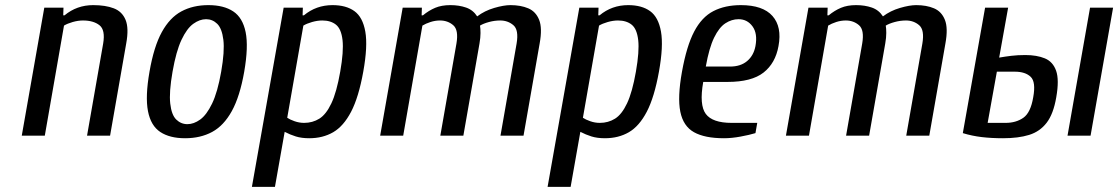

<svg xmlns="http://www.w3.org/2000/svg" viewBox="-20 -530 4368 750"><path d="M65 0 153 -500H228L227 -470H232Q280 -510 344 -510Q392 -510 424.5 -497.5Q457 -485 470.5 -452.5Q484 -420 473 -360L410 0H320L383 -360Q392 -413 368.5 -431.5Q345 -450 304 -450Q285 -450 264 -444Q243 -438 230 -430L155 0Z M703 10Q643 10 606 -14.5Q569 -39 558 -96Q547 -153 564 -250Q581 -348 612 -404.5Q643 -461 688.5 -485.5Q734 -510 794 -510Q854 -510 891 -485.5Q928 -461 939.5 -404.5Q951 -348 934 -250Q917 -153 885.5 -96Q854 -39 808.5 -14.5Q763 10 703 10ZM712 -45Q737 -45 762 -63Q787 -81 808.5 -125.5Q830 -170 844 -250Q858 -330 852.5 -374.5Q847 -419 828.5 -437Q810 -455 785 -455Q760 -455 735 -437Q710 -419 689 -374.5Q668 -330 654 -250Q640 -170 645 -125.5Q650 -81 668.5 -63Q687 -45 712 -45Z M964 200 1088 -500H1163L1162 -470H1167Q1215 -510 1279 -510Q1332 -510 1364.5 -486.5Q1397 -463 1407 -406.5Q1417 -350 1399 -250Q1381 -150 1351.5 -93.5Q1322 -37 1281.5 -13.5Q1241 10 1188 10Q1158 10 1135.5 3Q1113 -4 1092 -15L1054 200ZM1168 -50Q1201 -50 1227.5 -66.5Q1254 -83 1274.5 -126.5Q1295 -170 1309 -250Q1323 -330 1318 -373.5Q1313 -417 1292.5 -433.5Q1272 -450 1239 -450Q1220 -450 1199 -444Q1178 -438 1165 -430L1102 -70Q1112 -63 1130.5 -56.5Q1149 -50 1168 -50Z M1465 0 1553 -500H1628L1627 -470H1632Q1655 -489 1680 -499.5Q1705 -510 1739 -510Q1773 -510 1800.5 -500.5Q1828 -491 1844 -466Q1873 -488 1910.5 -499Q1948 -510 1974 -510Q2014 -510 2043.5 -497.5Q2073 -485 2086 -452.5Q2099 -420 2088 -360L2025 0H1935L1998 -360Q2007 -413 1985.5 -431.5Q1964 -450 1934 -450Q1912 -450 1890 -444Q1868 -438 1855 -430Q1857 -419 1857 -401Q1857 -383 1853 -360L1790 0H1700L1763 -360Q1772 -413 1750.5 -431.5Q1729 -450 1699 -450Q1680 -450 1661.5 -444Q1643 -438 1630 -430L1555 0Z M2119 200 2243 -500H2318L2317 -470H2322Q2370 -510 2434 -510Q2487 -510 2519.5 -486.5Q2552 -463 2562 -406.5Q2572 -350 2554 -250Q2536 -150 2506.5 -93.5Q2477 -37 2436.5 -13.5Q2396 10 2343 10Q2313 10 2290.5 3Q2268 -4 2247 -15L2209 200ZM2323 -50Q2356 -50 2382.5 -66.5Q2409 -83 2429.5 -126.5Q2450 -170 2464 -250Q2478 -330 2473 -373.5Q2468 -417 2447.5 -433.5Q2427 -450 2394 -450Q2375 -450 2354 -444Q2333 -438 2320 -430L2257 -70Q2267 -63 2285.5 -56.5Q2304 -50 2323 -50Z M2808 10Q2733 10 2691 -13.5Q2649 -37 2637.5 -93.5Q2626 -150 2644 -250Q2662 -350 2691.5 -406.5Q2721 -463 2766.5 -486.5Q2812 -510 2874 -510Q2960 -510 2997.5 -467.5Q3035 -425 3021 -350Q3009 -283 2962.5 -246.5Q2916 -210 2822 -210H2727Q2711 -120 2737 -85Q2763 -50 2838 -50H2938L2931 -10Q2908 -3 2873 3.5Q2838 10 2808 10ZM2737 -270H2832Q2873 -270 2898.5 -291.5Q2924 -313 2931 -350Q2940 -399 2919.5 -427Q2899 -455 2865 -455Q2838 -455 2813.5 -439Q2789 -423 2769.5 -383Q2750 -343 2737 -270Z M3050 0 3138 -500H3213L3212 -470H3217Q3240 -489 3265 -499.5Q3290 -510 3324 -510Q3358 -510 3385.5 -500.5Q3413 -491 3429 -466Q3458 -488 3495.5 -499Q3533 -510 3559 -510Q3599 -510 3628.5 -497.5Q3658 -485 3671 -452.5Q3684 -420 3673 -360L3610 0H3520L3583 -360Q3592 -413 3570.5 -431.5Q3549 -450 3519 -450Q3497 -450 3475 -444Q3453 -438 3440 -430Q3442 -419 3442 -401Q3442 -383 3438 -360L3375 0H3285L3348 -360Q3357 -413 3335.5 -431.5Q3314 -450 3284 -450Q3265 -450 3246.5 -444Q3228 -438 3215 -430L3140 0Z M3898 10Q3853 10 3815 5.5Q3777 1 3741 -10L3828 -500H3918L3883 -305Q3906 -309 3930.5 -312Q3955 -315 3985 -315Q4030 -315 4061.5 -302Q4093 -289 4105.5 -253.5Q4118 -218 4106 -150Q4095 -85 4068.5 -50.5Q4042 -16 4000 -3Q3958 10 3898 10ZM4150 0 4238 -500H4328L4240 0ZM3838 -50H3908Q3949 -50 3977.5 -70Q4006 -90 4016 -150Q4027 -210 4006 -230Q3985 -250 3944 -250H3874Z"/></svg>

Font: Cuprum
Style: Italic
Weight: 400
Italic angle: -10°
Designer: Jovanny Lemonad
Foundry: Jovanny Lemonad
Version: Version 3.000